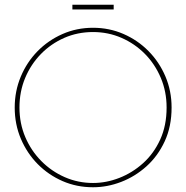

<svg xmlns="http://www.w3.org/2000/svg" viewBox="-20 -783 785 809"><path d="M372 6Q303 6 243.5 -20Q184 -46 139 -91.5Q94 -137 68 -198Q42 -259 42 -330Q42 -399 67.5 -460Q93 -521 138 -567Q183 -613 243 -639.5Q303 -666 372 -666Q440 -666 500 -640Q560 -614 605.5 -568Q651 -522 677 -461Q703 -400 703 -330Q703 -250 674 -187.5Q645 -125 597 -82Q549 -39 490.5 -16.5Q432 6 372 6ZM372 -12Q428 -12 483 -33.5Q538 -55 583 -95.5Q628 -136 655 -195Q682 -254 682 -330Q682 -397 657.5 -455Q633 -513 590.5 -556Q548 -599 492 -623.5Q436 -648 372 -648Q307 -648 251 -623.5Q195 -599 152.5 -555.5Q110 -512 86 -454.5Q62 -397 62 -330Q62 -263 86.5 -205.5Q111 -148 154 -104.5Q197 -61 253 -36.5Q309 -12 372 -12ZM285 -743V-763H459V-743Z"/></svg>

Font: Lil Grotesk Thin
Style: Regular
Weight: 100
Designer: Bastien Sozeau
Foundry: NBR — Bastien Sozeau
Version: Version 3.003; ttfautohint (v1.8.4.7-5d5b);gftools[0.9.33]